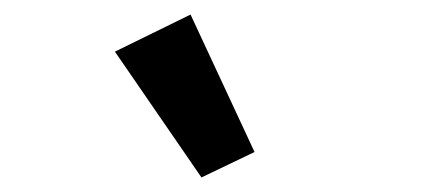

<svg xmlns="http://www.w3.org/2000/svg" viewBox="-20 -825 580 264"><path d="M138 -754 242 -805 330 -616 257 -581Z"/></svg>

Font: IBM Plex Sans Condensed SemiBold
Style: Regular
Weight: 600
Width: 3
Designer: Mike Abbink, Paul van der Laan, Pieter van Rosmalen
Foundry: Bold Monday
Version: Version 1.3